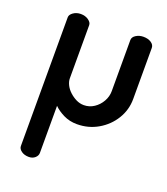

<svg xmlns="http://www.w3.org/2000/svg" viewBox="-130 -565 767 882"><g transform="rotate(20 253.5 -124.5)"><path d="M113 225Q91 225 76.5 214.5Q62 204 62 190V-439Q62 -452 77.5 -463Q93 -474 114 -474Q136 -474 151.5 -463Q167 -452 167 -439V-179Q167 -164 175 -147.5Q183 -131 198 -117Q213 -103 231 -94Q249 -85 269 -85Q296 -85 318.5 -100Q341 -115 354.5 -139Q368 -163 368 -189V-439Q368 -454 384 -464Q400 -474 420 -474Q443 -474 458 -464Q473 -454 473 -439V-189Q473 -136 445.5 -91Q418 -46 371.5 -19Q325 8 269 8Q233 8 203.5 -6.5Q174 -21 155 -40V190Q155 204 143 214.5Q131 225 113 225Z"/></g></svg>

Font: Dosis SemiBold
Style: Regular
Weight: 600
Designer: EdgarTolentino, PabloImpallari, IginoMarini
Foundry: EdgarTolentino, PabloImpallari, IginoMarini
Version: Version 3.001; ttfautohint (v1.8.2)